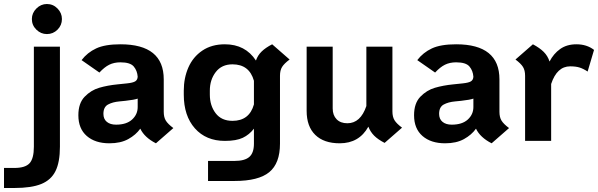

<svg xmlns="http://www.w3.org/2000/svg" viewBox="-90 -703 2984 958"><path d="M69 -608Q69 -638 91.5 -660.5Q114 -683 144 -683Q175 -683 197 -660.5Q219 -638 219 -608Q219 -577 197 -555Q175 -533 144 -533Q114 -533 91.5 -555Q69 -577 69 -608ZM-70 135H-18Q36 135 57.5 111.5Q79 88 79 29V-470H209V29Q209 106 187 150.5Q165 195 116 215Q67 235 -18 235H-70Z M775 -64 688 12Q631 -17 610 -61Q588 -30 550 -9Q512 12 456 12Q385 12 343 -24.5Q301 -61 301 -128Q301 -188 332.5 -220.5Q364 -253 405 -265Q446 -277 496 -282L544 -287Q573 -290 584.5 -297Q596 -304 597 -320Q595 -350 577.5 -371Q560 -392 511 -392Q479 -392 455 -380Q431 -368 406 -341L317 -403Q346 -441 390 -461.5Q434 -482 511 -482Q727 -482 727 -307V-145Q727 -118 737.5 -101Q748 -84 775 -64ZM597 -169V-211Q581 -205 536 -200L506 -197Q472 -194 449 -181.5Q426 -169 426 -135Q426 -109 443 -95Q460 -81 489 -81Q541 -81 569 -106.5Q597 -132 597 -169Z M1355 -406Q1328 -386 1317.5 -369Q1307 -352 1307 -325V14Q1307 112 1253.5 156Q1200 200 1080 200H948V100H1080Q1131 100 1154 80Q1177 60 1177 14V-61Q1154 -31 1121.5 -15.5Q1089 0 1032 0Q938 0 882.5 -62.5Q827 -125 827 -231V-251Q827 -314 850 -366.5Q873 -419 919.5 -450.5Q966 -482 1032 -482Q1134 -482 1187 -401Q1196 -427 1215.5 -446Q1235 -465 1268 -482ZM1177 -182V-300Q1154 -382 1070 -382Q1016 -382 986.5 -343.5Q957 -305 957 -251V-231Q957 -176 986 -138Q1015 -100 1070 -100Q1154 -100 1177 -182Z M1916 -66 1829 10Q1796 -7 1777 -26Q1758 -45 1748 -71Q1702 12 1605 12Q1526 12 1483 -30Q1440 -72 1440 -150V-470H1570V-162Q1570 -128 1589.5 -108Q1609 -88 1643 -88Q1709 -88 1738 -174V-470H1868V-147Q1868 -120 1878.5 -103Q1889 -86 1916 -66Z M2450 -64 2363 12Q2306 -17 2285 -61Q2263 -30 2225 -9Q2187 12 2131 12Q2060 12 2018 -24.5Q1976 -61 1976 -128Q1976 -188 2007.5 -220.5Q2039 -253 2080 -265Q2121 -277 2171 -282L2219 -287Q2248 -290 2259.5 -297Q2271 -304 2272 -320Q2270 -350 2252.5 -371Q2235 -392 2186 -392Q2154 -392 2130 -380Q2106 -368 2081 -341L1992 -403Q2021 -441 2065 -461.5Q2109 -482 2186 -482Q2402 -482 2402 -307V-145Q2402 -118 2412.5 -101Q2423 -84 2450 -64ZM2272 -169V-211Q2256 -205 2211 -200L2181 -197Q2147 -194 2124 -181.5Q2101 -169 2101 -135Q2101 -109 2118 -95Q2135 -81 2164 -81Q2216 -81 2244 -106.5Q2272 -132 2272 -169Z M2874 -454 2842 -346Q2821 -360 2802 -366Q2783 -372 2755 -372Q2689 -372 2660 -284V0H2530V-325Q2530 -352 2519.5 -369Q2509 -386 2482 -406L2569 -482Q2603 -464 2623 -444Q2643 -424 2652 -396Q2672 -435 2705 -458.5Q2738 -482 2786 -482Q2838 -482 2874 -454Z"/></svg>

Font: KoHo
Style: Bold
Weight: 700
Designer: Cadson Demak & Katatrad Team
Foundry: Cadson Demak Co.,Ltd.
Version: Version 1.000; ttfautohint (v1.6)